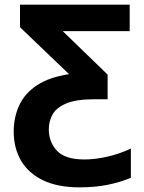

<svg xmlns="http://www.w3.org/2000/svg" viewBox="-20 -566 621 826"><path d="M322 240Q228 240 165 209.5Q102 179 70.5 125Q39 71 39 0Q39 -62 63 -113.5Q87 -165 139.5 -199.5Q192 -234 277 -247L66 -449V-546H538V-432H250L443 -245V-139H385Q309 -139 266.5 -121.5Q224 -104 207 -75Q190 -46 190 -9Q190 45 225 82.5Q260 120 343 120Q389 120 442 108Q495 96 543 73V199Q497 218 443.5 229Q390 240 322 240Z"/></svg>

Font: BC Sans
Style: Bold
Weight: 700
Designer: Monotype Design Team
Province of B.C.
Foundry: Monotype Imaging Inc.
Version: Version 2.000;GOOG;noto-source:20170915:90ef993387c0